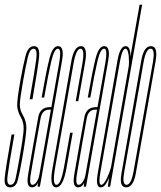

<svg xmlns="http://www.w3.org/2000/svg" viewBox="-38 -805 694 828"><path d="M5.5 3Q-3.5 3 -9 -1.5Q-20 -10 -18 -34.5Q-15 -72 12 -225H24Q-1 -84 -5.5 -46Q-9.5 -15.5 1 -9.5Q3 -8 6.5 -8Q23.5 -8 29.2 -34.5Q35 -61 46 -123Q63.5 -221.5 64 -249.5Q64.5 -277.5 52 -299Q37.5 -324 36.2 -348.5Q35 -373 50.5 -461Q61.5 -522 72.2 -564Q83 -606 108.5 -606Q115.5 -606 120 -603Q134 -594 130.5 -558.5Q125.5 -511 102 -377H90Q111.5 -499 118 -547Q123.5 -588.5 112 -594Q110 -595 107.5 -595Q90.5 -595 81.5 -556.5Q72.5 -518 62 -458Q47.5 -376.5 47.5 -353.5Q47.5 -330.5 60 -309.5Q76 -282.5 75.8 -252.8Q75.5 -223 57.5 -120Q46 -54 38 -25.5Q30 3 5.5 3Z M124 0 126 -17Q124.5 -13.5 122.5 -10.5Q114.5 3 99.5 3Q94 3 90.5 0.5Q75.5 -8.5 83.5 -54Q93.5 -111 106 -183Q119 -255 126.8 -299Q134.5 -343 177.5 -343H183.5L187 -363Q207 -476 217.5 -535.5Q227 -589 214.5 -594.5Q213 -595 211.5 -595Q196 -595 183.2 -541Q170.5 -487 152.5 -384.5H141.5Q162 -501.5 175.5 -553.8Q189 -606 212 -606Q217.5 -606 222 -603.5Q238.5 -593 229.5 -542.5Q218.5 -478.5 198.5 -366L134 0ZM131 -48.5 132 -53 181.5 -332H174Q143.5 -332 136.8 -293.8Q130 -255.5 117 -183Q105.5 -116 96 -62Q87 -14 98.5 -8.5Q100 -8 102 -8Q112.5 -8 121 -22.5Q128.5 -34.5 131 -48.5Z M204 3Q199.5 3 196 1Q176 -9.5 188.5 -79.5Q203 -161.5 227.5 -300.5Q257.5 -471.5 269.2 -538.8Q281 -606 311 -606Q317 -606 321.5 -603.5Q338.5 -592.5 329.5 -539Q317.5 -471.5 299.5 -368.5H288.5Q306 -468.5 317.5 -532Q327 -587.5 313.5 -594Q311.5 -595 309.5 -595Q290.5 -595 279.2 -531.8Q268 -468.5 238.5 -300.5Q214.5 -164.5 200.5 -86.5Q187.5 -15 202.5 -8.5Q204 -8 205.5 -8Q224.5 -8 238.5 -86.2Q252.5 -164.5 264.5 -232.5H275.5Q263 -161.5 248.5 -79.2Q234 3 204 3Z M323 0 325 -17Q323.5 -13.5 321.5 -10.5Q313.5 3 298.5 3Q293 3 289.5 0.5Q274.5 -8.5 282.5 -54Q292.5 -111 305 -183Q318 -255 325.8 -299Q333.5 -343 376.5 -343H382.5L386 -363Q406 -476 416.5 -535.5Q426 -589 413.5 -594.5Q412 -595 410.5 -595Q395 -595 382.2 -541Q369.5 -487 351.5 -384.5H340.5Q361 -501.5 374.5 -553.8Q388 -606 411 -606Q416.5 -606 421 -603.5Q437.5 -593 428.5 -542.5Q417.5 -478.5 397.5 -366L333 0ZM330 -48.5 331 -53 380.5 -332H373Q342.5 -332 335.8 -293.8Q329 -255.5 316 -183Q304.5 -116 295 -62Q286 -14 297.5 -8.5Q299 -8 301 -8Q311.5 -8 320 -22.5Q327.5 -34.5 330 -48.5Z M427 0 432 -36 433 -40.5Q429.5 -32 425.5 -23.5Q413 3 396.5 3Q392.5 3 389.5 1.5Q374.5 -7.5 383.5 -58Q394 -119 426 -301Q458 -484 468.8 -545Q479.5 -606 503.5 -606Q520 -606 523.5 -579.5Q524.5 -570.5 524.5 -561.5L564 -785H575L437 0ZM440.5 -83 517 -518Q519.5 -538 517 -564.5Q513.5 -595 503 -595Q489 -595 478.8 -537.5Q468.5 -480 437 -301Q405.5 -123 395.5 -65.5Q386 -13 396.5 -8.5Q398 -8 399 -8Q409.5 -8 424 -38.5Q435.5 -63.5 440.5 -83Z M506 3Q498.5 3 493.5 -0.5Q477.5 -11.5 486 -58Q496.5 -119 528.5 -300.5Q560.5 -482 571.2 -544Q582 -606 613 -606Q620 -606 625 -602.5Q641.5 -591.5 633.5 -544Q622.5 -482 590.5 -300.5Q558.5 -119 547.8 -58Q537 3 506 3ZM507.5 -8Q527.5 -8 537.8 -65Q548 -122 579.5 -300.5Q611 -479 621.5 -537Q630 -587 616.5 -594Q614.5 -595 611.5 -595Q591.5 -595 581.2 -537Q571 -479 539.5 -300.5Q508 -122 498 -65Q489 -16.5 502.5 -9Q504.5 -8 507.5 -8Z"/></svg>

Font: Anybody UltraCondensed Thin
Style: Italic
Weight: 100
Width: 1
Italic angle: -10°
Designer: Tyler Finck
Foundry: Etcetera Type Company
Version: Version 1.010; ttfautohint (v1.8.3) -l 8 -r 50 -G 200 -x 14 